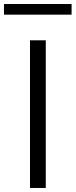

<svg xmlns="http://www.w3.org/2000/svg" viewBox="-47 -931 375 951"><path d="M0 0ZM-27.3 -858.4V-911.1H307.6V-858.4ZM101.6 0V-731.4H179.7V0Z"/></svg>

Font: Batunionen A1
Style: Regular
Weight: 400
Designer: HanYang I&C Co.,Ltd.
Foundry: HanYang I&C Co.,Ltd.
Version: Version 2.50; ttfautohint (v1.6)